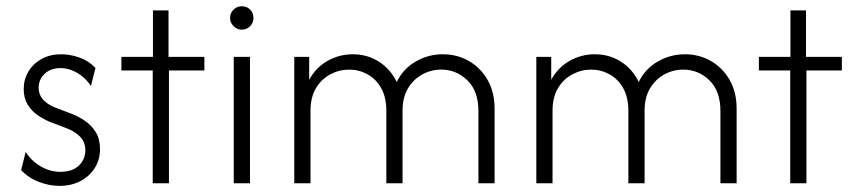

<svg xmlns="http://www.w3.org/2000/svg" viewBox="-20 -589 2748 617"><path d="M170.8 8.3Q138.9 8.3 105.6 -4.2Q72.2 -16.7 47.9 -42.4L62.5 -100.7Q81.2 -71.5 111.1 -54.2Q141 -36.8 174.3 -36.8Q211.8 -36.8 233 -56.6Q254.2 -76.4 254.2 -106.2Q254.2 -133.3 236.8 -150.3Q219.4 -167.4 195.1 -176.4L138.9 -197.9Q119.4 -206.2 100.3 -219.4Q81.2 -232.6 68.8 -253.1Q56.2 -273.6 56.2 -302.8Q56.2 -334 71.5 -359.4Q86.8 -384.7 113.9 -399.7Q141 -414.6 176.4 -414.6Q205.6 -414.6 235.1 -404.2Q264.6 -393.8 286.8 -370.8L272.2 -312.5Q261.1 -329.9 245.5 -342.7Q229.9 -355.6 211.8 -362.8Q193.8 -370.1 174.3 -370.1Q142.4 -370.1 123.3 -351.7Q104.2 -333.3 104.2 -306.9Q104.2 -286.1 117 -270.5Q129.9 -254.9 154.9 -244.4L211.1 -222.9Q232.6 -214.6 253.5 -200.3Q274.3 -186.1 287.8 -164.2Q301.4 -142.4 301.4 -109.7Q301.4 -75.7 284.4 -49Q267.4 -22.2 238.2 -6.9Q209 8.3 170.8 8.3Z M470.8 0V-362.5H370.1V-406.2H471.5V-555.6H521.5V-406.2H636.8V-362.5H522.9V0Z M731.2 0V-406.2H783.3V0ZM756.9 -493.8Q746.5 -493.8 738.2 -499Q729.9 -504.2 724.7 -512.5Q719.4 -520.8 719.4 -531.2Q719.4 -542.4 724.7 -550.7Q729.9 -559 738.2 -563.9Q746.5 -568.8 756.9 -568.8Q768.1 -568.8 776.4 -563.9Q784.7 -559 789.6 -550.7Q794.4 -542.4 794.4 -531.2Q794.4 -520.8 789.6 -512.5Q784.7 -504.2 776.4 -499Q768.1 -493.8 756.9 -493.8Z M925.7 0V-406.2H973.6V-332.6Q995.1 -372.2 1032.6 -393.4Q1070.1 -414.6 1113.9 -414.6Q1159.7 -414.6 1196.9 -391.3Q1234 -368.1 1254.9 -325.7Q1275.7 -368.1 1316 -391.3Q1356.2 -414.6 1403.5 -414.6Q1449.3 -414.6 1487.2 -392.7Q1525 -370.8 1547.2 -331.6Q1569.4 -292.4 1569.4 -239.6V0H1517.4V-232.6Q1517.4 -296.5 1481.9 -330.9Q1446.5 -365.3 1397.9 -365.3Q1365.3 -365.3 1336.8 -349.7Q1308.3 -334 1291 -304.9Q1273.6 -275.7 1273.6 -233.3V0H1221.5V-232.6Q1221.5 -276.4 1204.9 -305.9Q1188.2 -335.4 1160.8 -350.3Q1133.3 -365.3 1102.1 -365.3Q1070.1 -365.3 1041.3 -350Q1012.5 -334.7 995.1 -305.2Q977.8 -275.7 977.8 -233.3V0Z M1703.5 0V-406.2H1751.4V-332.6Q1772.9 -372.2 1810.4 -393.4Q1847.9 -414.6 1891.7 -414.6Q1937.5 -414.6 1974.7 -391.3Q2011.8 -368.1 2032.6 -325.7Q2053.5 -368.1 2093.8 -391.3Q2134 -414.6 2181.2 -414.6Q2227.1 -414.6 2264.9 -392.7Q2302.8 -370.8 2325 -331.6Q2347.2 -292.4 2347.2 -239.6V0H2295.1V-232.6Q2295.1 -296.5 2259.7 -330.9Q2224.3 -365.3 2175.7 -365.3Q2143.1 -365.3 2114.6 -349.7Q2086.1 -334 2068.8 -304.9Q2051.4 -275.7 2051.4 -233.3V0H1999.3V-232.6Q1999.3 -276.4 1982.6 -305.9Q1966 -335.4 1938.5 -350.3Q1911.1 -365.3 1879.9 -365.3Q1847.9 -365.3 1819.1 -350Q1790.3 -334.7 1772.9 -305.2Q1755.6 -275.7 1755.6 -233.3V0Z M2519.4 0V-362.5H2418.7V-406.2H2520.1V-555.6H2570.1V-406.2H2685.4V-362.5H2571.5V0Z"/></svg>

Font: Afacad Flux Light
Style: Regular
Weight: 300
Designer: Kristian Moeller
Foundry: Dicotype
Version: Version 1.100